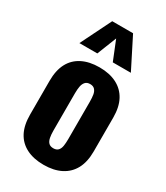

<svg xmlns="http://www.w3.org/2000/svg" viewBox="-207 -923 885 1021"><g transform="rotate(30 235.5 -412.0)"><path d="M235 10Q173 10 129 -12.5Q85 -35 62.5 -78Q40 -121 40 -185V-393Q40 -457 62.5 -500Q85 -543 129 -565.5Q173 -588 235 -588Q297 -588 341 -565.5Q385 -543 408 -500Q431 -457 431 -393V-185Q431 -121 408 -78Q385 -35 341 -12.5Q297 10 235 10ZM236 -92Q255 -92 265 -102.5Q275 -113 278 -131.5Q281 -150 281 -174V-403Q281 -428 278 -446Q275 -464 265 -475Q255 -486 236 -486Q217 -486 207 -475Q197 -464 193.5 -446Q190 -428 190 -403V-174Q190 -150 193.5 -131.5Q197 -113 207 -102.5Q217 -92 236 -92ZM77 -646 170 -834H298L393 -646H282L234 -765L187 -646Z"/></g></svg>

Font: Oswald SemiBold
Style: Regular
Weight: 600
Designer: Vernon Adams
Foundry: Vernon Adams
Version: Version 4.103;gftools[0.9.33.dev8+g029e19f]